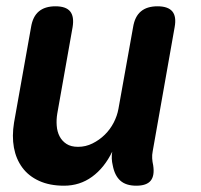

<svg xmlns="http://www.w3.org/2000/svg" viewBox="-20 -580 640 610"><path d="M412.9 10Q380.1 10 362.1 -6.3Q344.2 -22.5 338.2 -54.6Q335.6 -65.1 335.1 -76.4Q334.6 -87.7 336.6 -98.2Q311.5 -46.7 272.5 -18.4Q233.5 10 183.4 10Q137.8 10 104.3 -5.3Q70.9 -20.5 50.9 -47.6Q30.9 -74.7 24.2 -111.1Q17.6 -147.5 24.6 -190.5L78.7 -494Q84.1 -527.5 103.4 -543.7Q122.7 -560 156.2 -560Q189.7 -560 202.9 -543.7Q216.1 -527.5 210.7 -494L162 -219.3Q158.7 -199.6 160.2 -180.7Q161.6 -161.7 169.3 -146.9Q177 -132 191.2 -122.8Q205.3 -113.5 228.1 -113.5Q252.3 -113.5 273.9 -124.3Q295.6 -135 312.8 -151.9Q330 -168.7 341.2 -190.4Q352.4 -212.1 356.4 -234.7L402.9 -494Q408.3 -527.5 427.6 -543.7Q446.9 -560 480.4 -560Q513.9 -560 527.5 -543.7Q541 -527.5 534.9 -494L465.1 -99.2Q462.8 -87.7 463.5 -76.9Q464.1 -66.1 466.7 -54.6Q471.7 -21.8 458.7 -5.9Q445.7 10 412.9 10Z"/></svg>

Font: Maple Mono
Style: Italic
Weight: 400
Italic angle: -10°
Monospace: yes
Designer: subframe7536
Version: Version 7.300